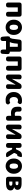

<svg xmlns="http://www.w3.org/2000/svg" viewBox="3077 -3700 823 7017"><g transform="rotate(90 3488.5 -191.5)"><path d="M156 0Q72 0 72 -84V-485Q72 -569 156 -569H505Q589 -569 589 -485V-84Q589 0 505 0H495Q411 0 411 -84V-425Q411 -430 406 -430H255Q250 -430 250 -425V-84Q250 0 166 0Z M785 -65Q700 -149 700 -284.5Q700 -420 785 -505Q865 -583 979 -583Q1093 -583 1172 -505Q1257 -420 1257 -284.5Q1257 -149 1172 -65Q1093 14 979 14Q865 14 785 -65ZM1075 -285Q1075 -358 1052 -397Q1027 -439 979 -439Q882 -439 882 -284.5Q882 -130 978.5 -130Q1075 -130 1075 -285Z M1403 200Q1327 203 1320 121L1312 22Q1308 -22 1308 -66Q1308 -139 1340 -139Q1345 -139 1356 -145Q1367 -151 1374 -170Q1381 -189 1394 -228Q1397 -236 1410 -347L1427 -489Q1436 -569 1517 -569H1785Q1869 -569 1869 -485V-144Q1869 -139 1874 -139Q1961 -139 1957 -54L1948 119Q1944 203 1867 200Q1791 197 1791 114V5Q1791 0 1786 0H1484Q1479 0 1479 5V114Q1479 197 1403 200ZM1520 -143Q1518 -139 1523 -139H1686Q1691 -139 1691 -144V-425Q1691 -430 1686 -430H1584Q1577 -430 1576 -423L1564 -306Q1552 -205 1520 -143Z M2129 0Q2045 0 2045 -84V-485Q2045 -569 2129 -569H2478Q2562 -569 2562 -485V-84Q2562 0 2478 0H2468Q2384 0 2384 -84V-425Q2384 -430 2379 -430H2228Q2223 -430 2223 -425V-84Q2223 0 2139 0Z M2786 0Q2705 0 2705 -84V-485Q2705 -569 2789 -569H2793Q2877 -569 2877 -495V-465Q2877 -421 2874 -377L2862 -225Q2862 -220 2863.5 -220Q2865 -220 2874 -235L3034 -509Q3069 -569 3139 -569H3147Q3231 -569 3231 -485V-84Q3231 0 3147 0H3143Q3059 0 3059 -74V-104Q3059 -148 3063 -192L3075 -344Q3075 -349 3073 -349Q3071 -349 3062 -334L2901 -60Q2866 0 2796 0Z M3626 14Q3503 14 3425 -65Q3343 -147 3343 -284Q3343 -421 3433 -505Q3517 -583 3642 -583Q3737 -583 3749 -573Q3812 -519 3767 -465Q3722 -411 3705 -425Q3688 -439 3653 -439Q3594 -439 3559.5 -397.5Q3525 -356 3525 -285.5Q3525 -215 3559 -172.5Q3593 -130 3646 -130Q3695 -130 3716.5 -147Q3738 -164 3780 -113Q3823 -61 3760 -6Q3737 14 3626 14Z M4297 0Q4213 0 4213 -84V-184Q4213 -189 4208 -188Q4174 -181 4115 -181Q4007 -181 3948 -232Q3882 -289 3882 -404V-485Q3882 -569 3966 -569H3975Q4059 -569 4059 -485V-404Q4059 -320 4153 -320Q4186 -320 4202 -324Q4213 -327 4213 -338V-485Q4213 -569 4297 -569H4307Q4391 -569 4391 -485V-84Q4391 0 4307 0Z M4616 0Q4535 0 4535 -84V-485Q4535 -569 4619 -569H4623Q4707 -569 4707 -495V-465Q4707 -421 4704 -377L4692 -225Q4692 -220 4693.5 -220Q4695 -220 4704 -235L4864 -509Q4899 -569 4969 -569H4977Q5061 -569 5061 -485V-84Q5061 0 4977 0H4973Q4889 0 4889 -74V-104Q4889 -148 4893 -192L4905 -344Q4905 -349 4903 -349Q4901 -349 4892 -334L4731 -60Q4696 0 4626 0Z M5289 0Q5205 0 5205 -84V-485Q5205 -569 5289 -569H5299Q5383 -569 5383 -485V-368Q5383 -363 5388 -363H5418Q5434 -363 5441 -377L5483 -464Q5517 -534 5561 -560Q5599 -583 5667 -583Q5695 -583 5713.5 -575Q5732 -567 5707 -490Q5682 -411 5670 -414Q5665 -415 5653 -415Q5641 -415 5634 -410.5Q5627 -406 5618 -399.5Q5609 -393 5594 -360L5575 -315Q5567 -298 5577 -282L5704 -84Q5758 0 5661 0H5634Q5564 0 5529 -61L5445 -209Q5436 -224 5419 -224H5388Q5383 -224 5383 -219V-84Q5383 0 5299 0Z M5858 -65Q5773 -149 5773 -284.5Q5773 -420 5858 -505Q5938 -583 6052 -583Q6166 -583 6245 -505Q6330 -420 6330 -284.5Q6330 -149 6245 -65Q6166 14 6052 14Q5938 14 5858 -65ZM6148 -285Q6148 -358 6125 -397Q6100 -439 6052 -439Q5955 -439 5955 -284.5Q5955 -130 6051.5 -130Q6148 -130 6148 -285Z M6526 0Q6442 0 6442 -84V-485Q6442 -569 6526 -569H6686Q6918 -569 6918 -418Q6918 -379 6896 -349Q6871 -314 6833 -304Q6822 -301 6822 -298.5Q6822 -296 6832 -294Q6940 -268 6940 -164Q6940 -81 6869 -38Q6806 0 6701 0ZM6615 -122Q6615 -117 6620 -117H6692Q6767 -117 6767 -176Q6767 -201 6748 -216.5Q6729 -232 6691 -232H6620Q6615 -232 6615 -227ZM6615 -354Q6615 -349 6620 -349H6677Q6748 -349 6748 -400.5Q6748 -452 6677 -452H6620Q6615 -452 6615 -447Z"/></g></svg>

Font: Resource Han Rounded JP Heavy
Style: Regular
Weight: 900
Designer: Cyano Hao (round all glyphs); Ryoko NISHIZUKA 西塚涼子 (kana, bopomofo & ideographs); Paul D. Hunt (Latin, Greek & Cyrillic)
Foundry: Cyano Hao
Version: 0.990